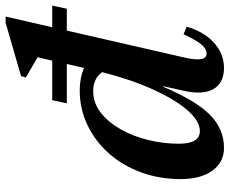

<svg xmlns="http://www.w3.org/2000/svg" viewBox="-87 -718 818 684"><g transform="rotate(-90 322.0 -376.0)"><path d="M137 13Q86 13 56 -28.5Q26 -70 26 -142Q26 -217 50 -282.5Q74 -348 117.5 -397Q161 -446 218.5 -473.5Q276 -501 342 -501Q385 -501 422 -486L460 -651L388 -693L393 -710L583 -765H605L459 -128Q441 -49 473 -49Q490 -49 505.5 -67.5Q521 -86 542 -131L569 -120Q551 -58 511.5 -22.5Q472 13 422 13Q368 13 346.5 -25Q325 -63 341 -132L357 -204H355Q306 -88 255.5 -37.5Q205 13 137 13ZM152 -148Q152 -73 197 -73Q233 -73 271.5 -117.5Q310 -162 345.5 -240.5Q381 -319 407 -421Q384 -453 340 -453Q297 -453 262.5 -426Q228 -399 203 -354.5Q178 -310 165 -256Q152 -202 152 -148ZM296 -547 307 -599H644L633 -547Z"/></g></svg>

Font: Platypi Medium
Style: Italic
Weight: 500
Italic angle: -13°
Designer: David Sargent
Foundry: Bolt Cutter Type
Version: Version 1.200; ttfautohint (v1.8.4.7-5d5b)